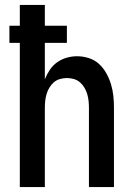

<svg xmlns="http://www.w3.org/2000/svg" viewBox="-20 -755 540 775"><path d="M60 0V-582H18V-651H60V-735H161V-651H250V-582H161V-435Q169 -455 181 -473Q193 -491 210.5 -503.5Q228 -516 249 -522Q270 -528 291 -528Q315 -528 338.5 -520.5Q362 -513 379.5 -497Q397 -481 409 -459.5Q421 -438 428 -415Q435 -392 437.5 -368Q440 -344 440 -320V0H339V-320Q339 -334 337.5 -348Q336 -362 332 -375.5Q328 -389 320.5 -401.5Q313 -414 302.5 -423Q292 -432 278 -436Q264 -440 250 -440Q236 -440 222 -436Q208 -432 197.5 -423Q187 -414 179.5 -401.5Q172 -389 168 -375.5Q164 -362 162.5 -348Q161 -334 161 -320V0Z"/></svg>

Font: Zed Sans Semibold
Style: Regular
Weight: 600
Designer: Belleve Invis
Foundry: Belleve Invis
Version: Version 1.0.0; ttfautohint (v1.8.4)